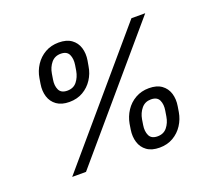

<svg xmlns="http://www.w3.org/2000/svg" viewBox="-126 -905 1202 1084"><g transform="rotate(-20 475.5 -362.5)"><path d="M268.1 -402.8Q221.7 -402.8 192.6 -423.6Q163.6 -444.3 152.8 -479Q142.1 -513.7 148.9 -554.7L154.3 -587.9Q161.1 -628.9 183.8 -663.6Q206.5 -698.2 242.4 -718.8Q278.3 -739.3 324.2 -739.3Q371.1 -739.3 399.9 -718.8Q428.7 -698.2 439.5 -663.6Q450.2 -628.9 443.4 -587.9L437.5 -554.7Q431.2 -513.7 408.7 -479Q386.2 -444.3 350.6 -423.6Q314.9 -402.8 268.1 -402.8ZM278.8 -466.8Q315.9 -466.8 336.4 -492.7Q356.9 -518.6 363.3 -554.7L368.7 -587.9Q374.5 -624 362.5 -649.9Q350.6 -675.8 313.5 -675.8Q277.8 -675.8 256.3 -649.9Q234.9 -624 229 -587.9L223.6 -554.7Q217.3 -518.6 229.5 -492.7Q241.7 -466.8 278.8 -466.8ZM658.7 13.7Q611.8 13.7 583 -7.1Q554.2 -27.8 543.5 -62.5Q532.7 -97.2 539.1 -138.2L544.4 -171.4Q551.8 -212.4 574.5 -247.1Q597.2 -281.7 633.1 -302.2Q668.9 -322.8 714.8 -322.8Q761.7 -322.8 790.3 -302.2Q818.8 -281.7 829.6 -247.1Q840.3 -212.4 833.5 -171.4L828.1 -138.2Q821.3 -97.2 798.8 -62.5Q776.4 -27.8 740.7 -7.1Q705.1 13.7 658.7 13.7ZM669.4 -50.3Q706.1 -50.3 726.8 -76.2Q747.6 -102.1 753.4 -138.2L758.8 -171.4Q765.1 -207.5 753.2 -233.4Q741.2 -259.3 704.1 -259.3Q668.5 -259.3 647 -233.4Q625.5 -207.5 619.1 -171.4L613.8 -138.2Q607.9 -102.1 620.1 -76.2Q632.3 -50.3 669.4 -50.3ZM137.2 0 757.8 -727.5H840.8L220.2 0Z"/></g></svg>

Font: Inter 18pt
Style: Italic
Weight: 400
Italic angle: -9.3988°
Designer: Rasmus Andersson
Foundry: rsms
Version: Version 4.001;git-66647c0bb